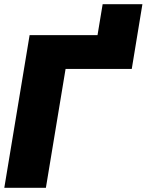

<svg xmlns="http://www.w3.org/2000/svg" viewBox="-20 -895 699 915"><path d="M418 -566.4 469.2 -875H658.7L607.9 -566.4ZM632.8 -727.5 606 -566.4H292.5L198.7 0H0.5L121.1 -727.5Z"/></svg>

Font: Inter 17pt Black
Style: Italic
Weight: 900
Italic angle: -9.3988°
Version: Version 4.001;git-66647c0bb